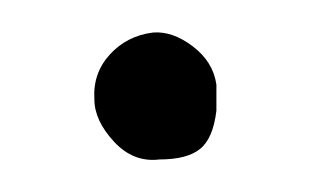

<svg xmlns="http://www.w3.org/2000/svg" viewBox="-20 -129 190 118"><path d="M78 -31Q62 -29 50 -42Q38 -55 38 -68Q37 -84 47.5 -95.5Q58 -107 74 -109Q86 -110 98.5 -100.5Q111 -91 113 -77V-61Q111 -44 103 -37.5Q95 -31 78 -31Z"/></svg>

Font: Delicious Handrawn
Style: Regular
Weight: 400
Designer: Agung Rohmat
Foundry: Agung Rohmat
Version: Version 1.002; ttfautohint (v1.8.4.7-5d5b);gftools[0.9.27]